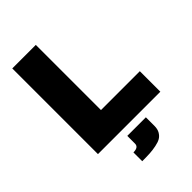

<svg xmlns="http://www.w3.org/2000/svg" viewBox="-269 -811 1125 1125"><g transform="rotate(-45 294.0 -248.5)"><path d="M578 0H61V-710H256V-170H578ZM215 213V140Q258 140 258 110V46H412V118Q412 144 401.5 162Q391 180 375 189.5Q359 199 331.5 204.5Q304 210 279 211.5Q254 213 215 213Z"/></g></svg>

Font: Raleway
Style: Heavy
Weight: 900
Designer: Matt McInerney, Pablo Impallari, Rodrigo Fuenzalida
Foundry: Matt McInerney, Pablo Impallari, Rodrigo Fuenzalida
Version: Version 2.001